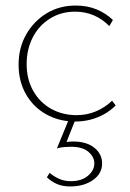

<svg xmlns="http://www.w3.org/2000/svg" viewBox="-20 -433 468 692"><path d="M251 5Q193 5 146.5 -21Q100 -47 73.5 -93.5Q47 -140 47 -200Q47 -261 74.5 -309Q102 -357 148 -385Q194 -413 253 -413Q295 -413 328.5 -399Q362 -385 387 -361L374 -339Q350 -364 318.5 -377.5Q287 -391 251 -391Q200 -391 160 -366Q120 -341 98 -298Q76 -255 76 -202Q76 -148 99.5 -106Q123 -64 164 -41Q205 -18 256 -18Q294 -18 326.5 -32Q359 -46 384 -70L397 -53Q378 -34 354.5 -21Q331 -8 305 -1.5Q279 5 251 5ZM227 0H251L216 88L199 82Q209 80 221.5 78.5Q234 77 244 77Q292 77 320 99.5Q348 122 348 156Q348 193 315 216Q282 239 233 239Q206 239 186 230.5Q166 222 149 206L159 190Q174 203 193 211.5Q212 220 235 220Q274 220 297 200.5Q320 181 320 156Q320 133 299 114.5Q278 96 235 96Q225 96 211.5 97Q198 98 185 102Z"/></svg>

Font: Ysabeau Office Thin
Style: Regular
Weight: 250
Designer: Christian Thalmann (Catharsis Fonts)
Version: Version 2.001;gftools[0.9.30]; featfreeze: tnum,lnum,ss02